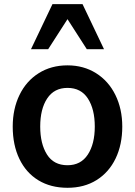

<svg xmlns="http://www.w3.org/2000/svg" viewBox="-20 -895 655 931"><path d="M307.3 -578.1Q228.1 -578.1 167.7 -540.1Q107.3 -502.1 74.5 -434.4Q41.7 -366.7 41.7 -281.2Q41.7 -191.7 74 -124.5Q106.3 -57.3 166.1 -20.8Q226 15.6 307.3 15.6Q388.5 15.6 448.4 -21.9Q508.3 -59.4 540.6 -126.6Q572.9 -193.8 572.9 -281.2Q572.9 -366.7 539.6 -434.4Q506.3 -502.1 445.8 -540.1Q385.4 -578.1 307.3 -578.1ZM307.3 -468.8Q372.9 -468.8 406.2 -417.2Q439.6 -365.6 439.6 -281.2Q439.6 -196.9 405.7 -145.3Q371.9 -93.8 307.3 -93.8Q240.6 -93.8 207.8 -145.8Q175 -197.9 175 -281.2Q175 -366.7 208.9 -417.7Q242.7 -468.8 307.3 -468.8ZM234.4 -875H380.2L484.4 -656.3H401L307.3 -802.1L213.5 -656.3H130.2Z"/></svg>

Font: Vladivostok Bold
Style: Regular
Weight: 700
Width: 4
Designer: Michael Sharanda
Foundry: Michael Sharanda
Version: Version 1.005